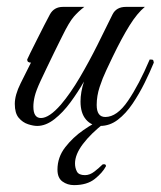

<svg xmlns="http://www.w3.org/2000/svg" viewBox="-20 -366 467 558"><path d="M88 0Q77 0 61.5 -5Q46 -10 34.5 -23.5Q23 -37 23 -64Q23 -90 40 -124Q57 -158 70 -184Q59 -184 59 -193Q60 -196 68 -212Q76 -228 87 -250Q98 -272 108.5 -292.5Q119 -313 125 -324Q137 -346 163 -346H225Q208 -333 194.5 -317.5Q181 -302 161 -261Q161 -261 154 -247Q147 -233 136.5 -211.5Q126 -190 115.5 -168Q105 -146 98 -131Q85 -103 81 -86.5Q77 -70 77 -56Q77 -23 99 -23Q123 -23 157 -62Q185 -95 212 -141Q239 -187 263.5 -236Q288 -285 307 -324Q318 -346 346 -346H401Q379 -328 356.5 -292Q334 -256 307 -200Q300 -185 289 -162Q278 -139 269.5 -113Q261 -87 261 -61Q261 -26 286 -26Q320 -26 352 -73Q384 -120 415 -193Q423 -193 424.5 -192Q426 -191 427 -184Q416 -157 400.5 -125.5Q385 -94 365.5 -65Q346 -36 322.5 -18Q299 0 271 0Q246 0 230 -18.5Q214 -37 214 -71Q214 -98 224 -129Q207 -99 185 -69Q163 -39 138 -19.5Q113 0 88 0ZM195 172Q176 172 161.5 161.5Q147 151 147 127Q147 91 169.5 62Q192 33 222.5 12Q253 -9 278 -20Q284 -20 284 -9Q244 22 221 52.5Q198 83 198 109Q198 122 203.5 132.5Q209 143 227 143Q241 143 254.5 132.5Q268 122 278 112Q280 111 284 111.5Q288 112 288 117Q278 136 255.5 154Q233 172 195 172Z"/></svg>

Font: Great Vibes
Style: Regular
Weight: 400
Designer: Robert E. Leuschke, Viktoriya Grabowska, Viviana Monsalve, Eben Sorkin
Foundry: Robert E. Leuschke
Version: Version 1.103; ttfautohint (v1.8.4.7-5d5b)